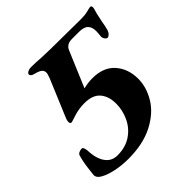

<svg xmlns="http://www.w3.org/2000/svg" viewBox="-178 -803 960 960"><g transform="rotate(-45 302.5 -322.5)"><path d="M44 -16Q11 -32 15 -57Q16 -65 20.5 -102Q25 -139 35 -172Q37 -179 46.5 -183.5Q56 -188 66 -188Q80 -188 81 -141Q85 -95 107.5 -66Q130 -37 169 -37Q226 -37 266 -64Q306 -91 326.5 -134.5Q347 -178 347 -225Q347 -277 320.5 -308Q294 -339 236 -339Q196 -339 161 -327.5Q126 -316 123 -316Q113 -316 113 -328Q113 -340 118 -351L202 -551Q210 -572 210 -582Q210 -596 199 -604.5Q188 -613 163 -619Q153 -621 147 -626Q141 -631 141 -636Q141 -644 151 -649.5Q161 -655 173 -655Q209 -655 245 -652Q291 -650 310 -650L523 -648Q550 -648 571 -653.5Q592 -659 597 -659Q603 -659 604.5 -653Q606 -647 605 -642Q596 -614 587 -567Q582 -536 576 -515Q572 -503 564 -495.5Q556 -488 550 -488Q542 -488 535 -499Q528 -510 531 -524Q533 -542 533 -551Q533 -580 518.5 -595Q504 -610 469 -610H419Q380 -610 368 -578L289 -391Q322 -399 352 -399Q431 -399 472 -352Q513 -305 513 -235Q513 -175 478 -117.5Q443 -60 371 -23Q299 14 195 14Q147 14 106 5Q65 -4 44 -16Z"/></g></svg>

Font: EB Garamond
Style: Bold Italic
Weight: 700
Italic angle: -17.2°
Designer: Georg Duffner and Octavio Pardo
Foundry: Georg Duffner
Version: Version 1.000